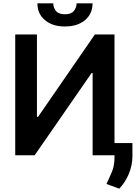

<svg xmlns="http://www.w3.org/2000/svg" viewBox="-20 -935 817 1156"><path d="M71.7 0V-727.3H202.4V-231.5H209.2L551.1 -727.3H669.4V-73.5H777.3V5Q777.3 32.3 771.8 59.1Q766.3 85.9 756 111Q745.7 136 731 158.9Q716.3 181.8 698.2 201L621.1 172.6Q630 154.1 638 135.7Q646 117.2 654.1 98.7Q669.4 63.6 669.4 11.7V0H537.6V-495.4H531.6L188.6 0ZM205.3 -914.8H300.8Q300.8 -889.2 316.8 -869.3Q332.7 -849.1 370.7 -849.1Q409.1 -849.1 424.7 -869Q440.7 -889.2 441.1 -914.8H537.3Q537.3 -852.6 492.5 -814.3Q447.4 -775.6 370.7 -775.6Q332 -775.6 302.4 -785.3Q272.7 -795.1 250 -814.3Q204.9 -852.6 205.3 -914.8Z"/></svg>

Font: Inter P Semi Bold
Style: Regular
Weight: 600
Designer: Rasmus Andersson
Foundry: rsms
Version: Version 3.018;git-588b23468